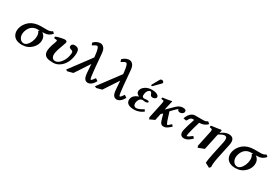

<svg xmlns="http://www.w3.org/2000/svg" viewBox="71 -1902 4815 3343"><g transform="rotate(30 2478.5 -230.5)"><path d="M291.5 -25.9Q339.4 -25.9 382.3 -88.9Q411.6 -132.8 423.8 -187Q441.4 -269 417.5 -317.9Q410.6 -331.1 401.9 -342.8Q422.4 -356 423.3 -358.9H383.3Q261.2 -358.9 210 -247.1Q197.8 -219.7 191.4 -189Q177.7 -124.5 208.5 -73.2Q237.8 -26.4 291.5 -25.9ZM186.5 -369.1Q271 -434.6 404.3 -435.1H534.7Q589.4 -435.5 629.9 -464.8L664.6 -436Q603.5 -359.4 500.5 -358.9H474.1Q557.1 -303.7 539.1 -194.8Q538.1 -189 537.1 -184.1Q523.9 -121.1 469.2 -65.4Q392.1 11.2 277.3 12.2Q143.1 12.2 95.7 -73.7Q65.9 -129.4 81.5 -205.1Q102.1 -297.9 186.5 -369.1Z M1166 -250Q1135.3 -105 1033.2 -32.7Q972.7 9.3 909.7 9.8Q812.5 9.8 774.9 -8.3Q763.2 -14.2 753.4 -21Q694.3 -64.9 716.8 -174.8Q727.5 -225.6 751.5 -291Q754.9 -301.8 761.2 -316.9Q767.6 -333 769 -340.8Q772 -357.9 762.2 -365.2Q757.3 -367.2 708.5 -370.1Q702.1 -381.3 706.1 -400.9Q743.2 -420.9 838.4 -439Q865.2 -443.8 877.9 -443.8Q924.8 -443.8 925.3 -412.6Q925.3 -405.8 923.3 -398.9Q919.9 -382.3 890.6 -303.7Q889.2 -299.8 887.7 -296.9Q861.3 -228 849.1 -171.9Q831.1 -87.4 869.1 -50.3Q887.7 -31.7 918.5 -32.2Q969.7 -32.2 1021 -89.8Q1022.9 -91.8 1023.4 -92.8Q1076.7 -155.8 1094.2 -237.8Q1107.4 -301.8 1096.7 -325.2Q1089.8 -337.9 1063 -345.2Q1037.1 -353 1026.9 -362.8Q1014.2 -377.4 1019.5 -403.8Q1024.9 -429.2 1054.7 -439.9Q1065.9 -443.8 1077.1 -443.8Q1140.1 -442.9 1161.1 -410.2Q1189.5 -361.3 1166 -250Z M1726.6 -104 1734.9 -100.1Q1690.9 -15.1 1631.8 6.3Q1616.2 11.7 1602.1 12.2Q1538.1 12.2 1517.1 -58.6Q1509.3 -86.4 1505.4 -127L1492.2 -305.2Q1335.9 -66.9 1300.3 -13.2L1194.3 15.1L1159.7 0L1479.5 -428.2Q1479 -431.2 1474.6 -476.1Q1457.5 -629.4 1421.4 -629.9Q1395 -628.9 1335 -588.9L1318.4 -633.8Q1364.7 -685.5 1430.2 -696.3Q1440.4 -697.8 1449.7 -698.2Q1499.5 -698.2 1530.8 -652.8Q1553.2 -619.1 1558.1 -566.9L1584 -270Q1601.6 -85 1614.7 -66.4Q1618.2 -62 1621.6 -62Q1640.6 -62 1684.1 -129.4Q1685.1 -130.9 1685.5 -131.8Z M2307.1 -104 2315.4 -100.1Q2271.5 -15.1 2212.4 6.3Q2196.8 11.7 2182.6 12.2Q2118.7 12.2 2097.7 -58.6Q2089.8 -86.4 2085.9 -127L2072.8 -305.2Q1916.5 -66.9 1880.9 -13.2L1774.9 15.1L1740.2 0L2060.1 -428.2Q2059.6 -431.2 2055.2 -476.1Q2038.1 -629.4 2002 -629.9Q1975.6 -628.9 1915.5 -588.9L1898.9 -633.8Q1945.3 -685.5 2010.7 -696.3Q2021 -697.8 2030.3 -698.2Q2080.1 -698.2 2111.3 -652.8Q2133.8 -619.1 2138.7 -566.9L2164.6 -270Q2182.1 -85 2195.3 -66.4Q2198.7 -62 2202.1 -62Q2221.2 -62 2264.6 -129.4Q2265.6 -130.9 2266.1 -131.8Z M2694.3 -680.2Q2718.8 -680.2 2732.4 -660.2Q2738.3 -650.4 2737.3 -642.1Q2734.4 -632.8 2729 -627L2608.9 -504.9Q2601.1 -497.6 2596.2 -497.1Q2583 -497.1 2579.6 -507.3Q2579.1 -509.8 2579.1 -511.2Q2580.6 -517.1 2582 -520L2662.6 -663.1Q2673.3 -679.7 2694.3 -680.2ZM2496.6 -121.1Q2483.9 -62 2518.6 -38.1Q2532.7 -29.3 2550.8 -28.8Q2596.7 -29.3 2693.4 -86.9L2712.9 -51.8Q2630.9 11.7 2532.2 12.2Q2386.7 12.2 2372.1 -75.2Q2369.1 -95.7 2373.5 -118.2Q2388.2 -187.5 2478.5 -222.7Q2487.3 -226.1 2495.6 -229Q2434.6 -255.4 2434.6 -301.3Q2435.1 -311.5 2437 -321.8Q2446.8 -368.2 2497.1 -404.8Q2554.2 -444.8 2636.2 -444.8Q2725.6 -444.8 2762.7 -406.2Q2778.3 -388.7 2775.4 -370.1Q2759.8 -335 2710 -330.1Q2670.4 -330.1 2658.7 -358.9Q2657.7 -361.8 2657.2 -363.8Q2641.6 -406.7 2622.6 -408.2Q2589.4 -408.2 2565.9 -367.2Q2555.7 -348.1 2550.8 -325.2Q2534.7 -244.1 2589.4 -243.2Q2591.3 -243.2 2597.7 -244.1Q2623.5 -248 2641.6 -248Q2690.4 -247.1 2687 -227.1Q2679.7 -202.6 2630.9 -202.1Q2627.4 -202.1 2615.7 -203.6Q2607.4 -204.6 2604.5 -205.1Q2589.8 -208 2581.1 -208Q2528.3 -208 2503.9 -147Q2499.5 -134.3 2496.6 -121.1Z M3008.8 -321.3 2994.6 -255.9Q3005.9 -267.6 3028.8 -289.1Q3054.7 -312.5 3066.4 -325.2Q3136.2 -399.9 3174.3 -421.9Q3214.4 -444.8 3255.9 -444.8Q3321.3 -444.8 3321.8 -405.3Q3321.8 -397.5 3320.3 -390.1Q3314.9 -365.2 3281.7 -350.1Q3266.6 -343.3 3252.9 -342.8Q3211.4 -342.8 3202.1 -370.1Q3199.7 -377.9 3201.2 -384.8Q3171.9 -366.2 3124 -314.9L3082 -272Q3100.1 -217.8 3132.8 -110.8Q3152.3 -54.2 3168.9 -45.9Q3178.2 -47.4 3235.8 -101.1Q3235.8 -101.1 3256.8 -75.2Q3262.2 -70.8 3265.1 -69.8Q3194.8 -1.5 3151.9 8.3Q3136.7 11.7 3119.6 12.2Q3074.7 12.2 3052.7 -35.2Q3046.9 -48.3 3042 -64Q3027.8 -110.8 3007.3 -182.6L2973.1 -154.8L2943.8 -18.1L2845.2 27.8L2831.5 -5.9L2898.4 -320.8Q2910.6 -377.4 2893.6 -382.3Q2891.1 -382.8 2889.6 -382.8L2849.6 -387.2L2854 -417Q2992.2 -435.5 3031.2 -446.8Q3036.6 -445.8 3037.6 -443.8Q3037.6 -442.9 3008.8 -321.3Z M3502.9 -432.1H3667Q3732.4 -433.1 3750.5 -459L3793 -423.8Q3734.9 -358.9 3633.8 -356.9H3629.9Q3581.1 -196.3 3562 -108.9Q3548.8 -47.9 3559.1 -47.9Q3586.9 -49.3 3656.7 -106.9L3687.5 -71.8Q3606 10.3 3538.6 12.2Q3460.9 12.2 3453.1 -57.6Q3450.7 -82 3457 -111.8Q3473.6 -188 3529.8 -356.9H3497.1Q3469.7 -356.9 3447.3 -327.6Q3436 -312.5 3413.6 -275.9L3354.5 -288.1Q3383.8 -373.5 3439.9 -411.6Q3470.2 -431.6 3502.9 -432.1Z M3877.4 -313Q3887.7 -360.4 3872.6 -371.1Q3861.3 -378.4 3827.1 -381.8Q3825.7 -399.4 3832.5 -416Q3989.3 -436 4010.3 -441.9Q4014.2 -442.9 4016.1 -443.8Q4037.6 -442.4 4035.6 -426.8Q4035.2 -424.8 4023.4 -382.3Q4113.3 -444.8 4177.7 -444.8Q4312 -444.8 4278.8 -286.1Q4278.3 -284.7 4278.3 -284.2L4217.8 0Q4187 146.5 4196.3 205.1L4170.4 236.8L4078.1 188Q4078.1 141.1 4107.9 0L4167 -276.9Q4187.5 -374 4142.1 -387.2Q4135.7 -388.7 4129.4 -389.2Q4086.9 -389.2 4024.4 -348.1Q4019 -344.7 4013.7 -341.3Q4010.7 -327.6 4009.3 -321.3L3943.8 -13.2L3824.7 33.2L3811 -1Z M4584 -25.9Q4631.8 -25.9 4674.8 -88.9Q4704.1 -132.8 4716.3 -187Q4733.9 -269 4710 -317.9Q4703.1 -331.1 4694.3 -342.8Q4714.8 -356 4715.8 -358.9H4675.8Q4553.7 -358.9 4502.4 -247.1Q4490.2 -219.7 4483.9 -189Q4470.2 -124.5 4501 -73.2Q4530.3 -26.4 4584 -25.9ZM4479 -369.1Q4563.5 -434.6 4696.8 -435.1H4827.1Q4881.8 -435.5 4922.4 -464.8L4957 -436Q4896 -359.4 4793 -358.9H4766.6Q4849.6 -303.7 4831.5 -194.8Q4830.6 -189 4829.6 -184.1Q4816.4 -121.1 4761.7 -65.4Q4684.6 11.2 4569.8 12.2Q4435.5 12.2 4388.2 -73.7Q4358.4 -129.4 4374 -205.1Q4394.5 -297.9 4479 -369.1Z"/></g></svg>

Font: Linux Libertine Slanted O
Style: Bold Slanted
Weight: 700
Designer: Philipp H. Poll
Foundry: Philipp H. Poll
Version: Version 5.0.0